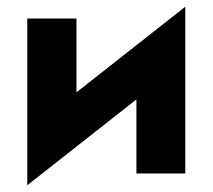

<svg xmlns="http://www.w3.org/2000/svg" viewBox="-20 -515 632 570"><path d="M525 -330 530 -495 66 -130 61 35ZM207 -460H61V35L207 -106ZM530 -495 385 -354V0H530Z"/></svg>

Font: Jost
Style: Bold
Weight: 700
Version: Version 3.710